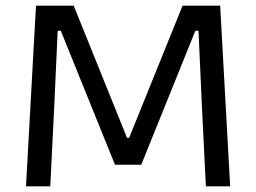

<svg xmlns="http://www.w3.org/2000/svg" viewBox="-20 -659 906 679"><path d="M71.9 0 107.3 -639H240.6L429.2 -171.6H436.7L625.7 -639H758.6L794 0H708.1L694.3 -278.2L682 -550.3H670.9L479.6 -76.5H386.6L195 -550.3H184L171.6 -278.2L157.8 0Z"/></svg>

Font: Anek Gurmukhi Medium SemiExpanded
Style: Regular
Weight: 500
Width: 6
Version: Version 1.003